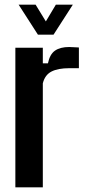

<svg xmlns="http://www.w3.org/2000/svg" viewBox="-20 -805 379 825"><path d="M46 0V-600H164V-533H186Q194 -572 216.5 -587.5Q239 -603 277 -603Q288 -603 299 -602Q310 -601 319 -601V-512H278Q229 -512 201 -497.5Q173 -483 164 -447V0ZM60 -785H133L177 -713L220 -785H293L210 -656H143Z"/></svg>

Font: Big Shoulders Text
Style: Bold
Weight: 700
Designer: Patric King
Foundry: XO Type Co
Version: Version 1.000; ttfautohint (v1.8.2)